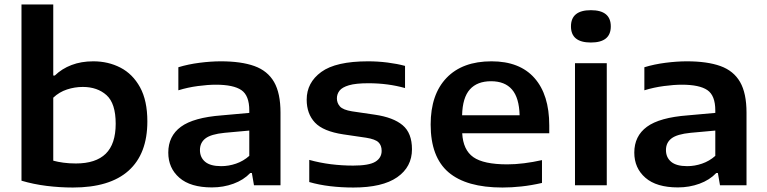

<svg xmlns="http://www.w3.org/2000/svg" viewBox="-20 -828 3426 858"><path d="M305.5 10Q248 10 189 2.8Q130 -4.5 76 -20.5V-808H218V-490.5H225Q256.5 -521 299.8 -537.5Q343 -554 397 -554Q463.5 -554 518.2 -525.8Q573 -497.5 605.8 -438Q638.5 -378.5 638.5 -285.5Q638.5 -140.5 554.5 -65.2Q470.5 10 305.5 10ZM319 -97.5Q408 -97.5 452.5 -141Q497 -184.5 497 -275Q497 -366 456 -402.8Q415 -439.5 350 -439.5Q314 -439.5 279.5 -428.2Q245 -417 218 -391.5V-110Q238 -104.5 263.5 -101Q289 -97.5 319 -97.5Z M927 9.5Q831 9.5 781.5 -33.8Q732 -77 732 -146Q732 -220 788.5 -261.5Q845 -303 971.5 -312.5L1094 -323.5V-334.5Q1094 -401 1058.8 -425.2Q1023.5 -449.5 944.5 -449.5Q909.5 -449.5 864.2 -443.5Q819 -437.5 777 -424.5V-527.5Q821 -541 872 -547.5Q923 -554 967 -554Q1058 -554 1117 -532.8Q1176 -511.5 1204.8 -461.5Q1233.5 -411.5 1233.5 -324.5V0H1115L1105.5 -55H1098.5Q1068.5 -23.5 1023.2 -7Q978 9.5 927 9.5ZM873.5 -157.5Q873.5 -124.5 896.8 -105Q920 -85.5 968.5 -85.5Q1002 -85.5 1034.8 -96.8Q1067.5 -108 1094 -131.5V-244.5L983.5 -234.5Q923 -228.5 898.2 -209.5Q873.5 -190.5 873.5 -157.5Z M1559 10Q1505.5 10 1455.2 4Q1405 -2 1362 -14.5V-113.5Q1408.5 -100.5 1458.2 -94.2Q1508 -88 1558 -88Q1629 -88 1657.2 -105.2Q1685.5 -122.5 1685.5 -154Q1685.5 -178.5 1671.2 -192.2Q1657 -206 1616.5 -212.5L1514.5 -227.5Q1424.5 -241 1387.5 -280.2Q1350.5 -319.5 1350.5 -382.5Q1350.5 -459 1415.8 -506.5Q1481 -554 1625 -554Q1668.5 -554 1712 -548.5Q1755.5 -543 1790 -533.5V-434.5Q1713.5 -456 1626.5 -456Q1570 -456 1539.5 -447Q1509 -438 1497.2 -422.8Q1485.5 -407.5 1485.5 -388.5Q1485.5 -367.5 1499.2 -352.2Q1513 -337 1553 -330.5L1655 -315.5Q1737.5 -303.5 1779.2 -268.5Q1821 -233.5 1821 -161Q1821 -82 1755 -36Q1689 10 1559 10Z M2225.5 10Q2064 10 1984.2 -58.2Q1904.5 -126.5 1904.5 -271.5Q1904.5 -406 1975.5 -480Q2046.5 -554 2176.5 -554Q2302.5 -554 2368.5 -479.2Q2434.5 -404.5 2434.5 -267.5V-232.5H2045.5Q2049.5 -158 2095.2 -125.8Q2141 -93.5 2247 -93.5Q2282.5 -93.5 2322.2 -98.5Q2362 -103.5 2402 -112.5V-10.5Q2354 0.5 2310.2 5.2Q2266.5 10 2225.5 10ZM2174.5 -465Q2112.5 -465 2079.8 -428.5Q2047 -392 2045 -313H2302Q2300 -391 2268 -428Q2236 -465 2174.5 -465Z M2549.5 0V-545.5H2691.5V0ZM2620.5 -638Q2531.5 -638 2531.5 -710Q2531.5 -782.5 2620.5 -782.5Q2709.5 -782.5 2709.5 -710Q2709.5 -638 2620.5 -638Z M3009.5 9.5Q2913.5 9.5 2864 -33.8Q2814.5 -77 2814.5 -146Q2814.5 -220 2871 -261.5Q2927.5 -303 3054 -312.5L3176.5 -323.5V-334.5Q3176.5 -401 3141.2 -425.2Q3106 -449.5 3027 -449.5Q2992 -449.5 2946.8 -443.5Q2901.5 -437.5 2859.5 -424.5V-527.5Q2903.5 -541 2954.5 -547.5Q3005.5 -554 3049.5 -554Q3140.5 -554 3199.5 -532.8Q3258.5 -511.5 3287.2 -461.5Q3316 -411.5 3316 -324.5V0H3197.5L3188 -55H3181Q3151 -23.5 3105.8 -7Q3060.5 9.5 3009.5 9.5ZM2956 -157.5Q2956 -124.5 2979.2 -105Q3002.5 -85.5 3051 -85.5Q3084.5 -85.5 3117.2 -96.8Q3150 -108 3176.5 -131.5V-244.5L3066 -234.5Q3005.5 -228.5 2980.8 -209.5Q2956 -190.5 2956 -157.5Z"/></svg>

Font: Encode Sans Exp SmBold
Style: Regular
Weight: 600
Width: 7
Designer: Multiple Designers
Foundry: Impallari Type
Version: Version 3.002; ttfautohint (v1.8.3) -l 8 -r 50 -G 200 -x 14 